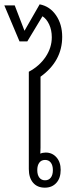

<svg xmlns="http://www.w3.org/2000/svg" viewBox="-30 -860 329 886"><path d="M177 6Q142 6 122.5 -17Q103 -40 103 -80V-529Q152 -555 180.5 -597.5Q209 -640 209 -688Q209 -721 197 -747Q185 -773 166 -785L96 -669H60L-10 -835H38L83 -718L153 -840Q200 -831 228.5 -789.5Q257 -748 257 -690Q257 -578 157 -506V-179Q157 -166 156 -151Q167 -156 181 -156Q211 -156 230.5 -134Q250 -112 250 -76Q250 -38 230 -16Q210 6 177 6ZM178 -28Q195 -28 204.5 -40.5Q214 -53 214 -75Q214 -97 204.5 -109.5Q195 -122 178 -122Q161 -122 151.5 -109.5Q142 -97 142 -75Q142 -53 151.5 -40.5Q161 -28 178 -28Z"/></svg>

Font: Noto Sans Thai Looped UI Narrow Light
Style: Regular
Weight: 300
Width: 4
Designer: Cadson Demak Team
Foundry: Cadson Demak Co., Ltd.
Version: Version 1.000